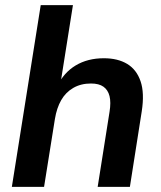

<svg xmlns="http://www.w3.org/2000/svg" viewBox="-20 -725 625 745"><path d="M26 0 138 -705H263L213 -390H202Q227 -443 273.5 -471Q320 -499 383 -499Q437 -499 473.5 -477Q510 -455 525.5 -409.5Q541 -364 530 -293L484 0H359L405 -291Q411 -328 405 -352Q399 -376 381.5 -388.5Q364 -401 333 -401Q294 -401 264.5 -384Q235 -367 217.5 -336.5Q200 -306 193 -263L151 0Z"/></svg>

Font: Nunito Sans 12pt ExtraLight 12pt
Style: Bold Italic
Weight: 700
Italic angle: -9°
Version: Version 3.101;gftools[0.9.27]